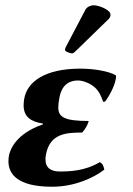

<svg xmlns="http://www.w3.org/2000/svg" viewBox="-20 -700 506 730"><path d="M335.8 -680C324.8 -680 310.8 -674 304.8 -663L229.6 -520C227.9 -516.7 227 -511.9 227 -510.4C227 -503.6 246.8 -497 254.6 -497C258.6 -497 262.9 -501.3 267 -505L392.5 -627C397.8 -632.1 400.3 -637.8 400.3 -644.1C400.3 -663.2 355.1 -680 335.8 -680ZM276.4 -394C292.9 -394 320.1 -385.6 340.7 -367.5C355.6 -354.4 365.5 -333.6 372.1 -313L379.8 -314C399.6 -341 421 -383 421.4 -411L419.9 -414C391.8 -430 335.3 -439 285.3 -439C151.3 -439 83.6 -389.6 72.2 -325C70.6 -315.8 69.8 -307.4 69.8 -299.9C69.8 -254.6 98.1 -237.7 143.5 -230L143 -227C40.8 -192 18 -131 14 -108C12.8 -101.3 12.1 -94.3 12.1 -87.3C12.1 -40 44.1 10 178.2 10C264.2 10 336.7 -24.3 376.6 -55C373.6 -69.3 370.6 -77.8 359.2 -83.5C303.2 -49.5 243.4 -48 207.4 -48C175.7 -48 152.9 -60.1 152.9 -94.1C152.9 -99.2 153.4 -104.8 154.5 -111C169 -193 232.5 -196 292.5 -196C305.5 -209.9 315.6 -230.5 317.2 -240C224 -240 201.6 -255 201.6 -291.9C201.6 -302.2 203.3 -314.2 205.8 -328C216 -386.3 253.4 -394 276.4 -394Z"/></svg>

Font: Linux Biolinum O 
Style: Bold Italic
Weight: 700
Designer: Philipp H. Poll
Foundry: Philipp H. Poll
Version: Version 1.3.2